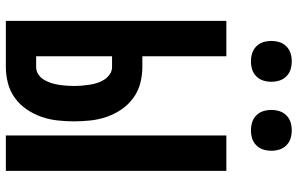

<svg xmlns="http://www.w3.org/2000/svg" viewBox="-196 -796 993 640"><g transform="rotate(90 300.0 -476.5)"><path d="M432 0V-735H550V0ZM50 0V-735H168V-455H204Q231 -455 258 -448Q285 -441 307.5 -424.5Q330 -408 345.5 -385Q361 -362 370 -336Q379 -310 382 -282.5Q385 -255 385 -227Q385 -200 382 -172.5Q379 -145 370 -119Q361 -93 345.5 -70Q330 -47 307.5 -30.5Q285 -14 258 -7Q231 0 204 0ZM168 -101H204Q217 -101 228 -108Q239 -115 246 -126.5Q253 -138 257 -150.5Q261 -163 263 -175.5Q265 -188 266 -201Q267 -214 267 -227Q267 -240 266 -253Q265 -266 263 -279Q261 -292 257 -304.5Q253 -317 246 -328Q239 -339 228 -346.5Q217 -354 204 -354H168ZM415 -817Q401 -817 388 -821Q375 -825 365 -835Q355 -845 351 -858Q347 -871 347 -885Q347 -899 351 -912Q355 -925 365 -935Q375 -945 388 -949Q401 -953 415 -953Q429 -953 442 -949Q455 -945 465 -935Q475 -925 479 -912Q483 -899 483 -885Q483 -871 479 -858Q475 -845 465 -835Q455 -825 442 -821Q429 -817 415 -817ZM185 -817Q171 -817 158 -821Q145 -825 135 -835Q125 -845 121 -858Q117 -871 117 -885Q117 -899 121 -912Q125 -925 135 -935Q145 -945 158 -949Q171 -953 185 -953Q199 -953 212 -949Q225 -945 235 -935Q245 -925 249 -912Q253 -899 253 -885Q253 -871 249 -858Q245 -845 235 -835Q225 -825 212 -821Q199 -817 185 -817Z"/></g></svg>

Font: Iosevka Fixed Extended
Style: Bold
Weight: 700
Width: 7
Monospace: yes
Designer: Belleve Invis
Foundry: Belleve Invis
Version: Version 24.1.1; ttfautohint (v1.8.4)